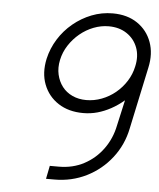

<svg xmlns="http://www.w3.org/2000/svg" viewBox="-52 -754 663 799"><g transform="rotate(5 280.0 -354.0)"><path d="M387 -709Q341 -709 299 -692.5Q257 -676 222 -647Q187 -618 163 -579.5Q139 -541 129 -497Q116 -437 134.5 -389Q153 -341 196 -313Q239 -285 300 -285Q331 -285 359.5 -293Q388 -301 415.5 -316Q443 -331 469 -353L445 -246Q434 -191 402.5 -147.5Q371 -104 324 -79Q277 -54 219 -54H181L170 1H205Q277 1 338.5 -29.5Q400 -60 442.5 -114.5Q485 -169 499 -239L554 -497Q567 -556 549.5 -604Q532 -652 490 -680.5Q448 -709 387 -709ZM375 -654Q419 -654 450.5 -633Q482 -612 495.5 -576.5Q509 -541 499 -497Q492 -464 474 -435.5Q456 -407 430 -385.5Q404 -364 372.5 -352Q341 -340 308 -340Q276 -340 250 -352Q224 -364 207.5 -385.5Q191 -407 184.5 -435.5Q178 -464 185 -497Q192 -530 210.5 -558.5Q229 -587 255 -608.5Q281 -630 312 -642Q343 -654 375 -654Z"/></g></svg>

Font: Advent Pro
Style: Italic
Weight: 400
Italic angle: -12°
Designer: VivaRado, Andreas Kalpakidis
Foundry: VivaRado, Andreas Kalpakidis
Version: Version 3.000